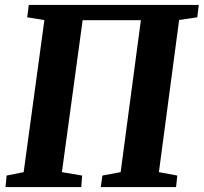

<svg xmlns="http://www.w3.org/2000/svg" viewBox="-20 -763 830 783"><path d="M2.5 0 7 -47 76.5 -61 161 -681 91 -692.5 97.5 -743H790.5L784.5 -692.5L710.5 -681.5L628 -61L703 -47L698 0H391L397.5 -47L472 -61L554.5 -680.5H317L232.5 -61L315 -47L311.5 0Z"/></svg>

Font: Merriweather 24pt ExtraBold
Style: Italic
Weight: 800
Italic angle: -7.8°
Version: Version 2.101